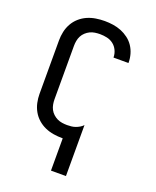

<svg xmlns="http://www.w3.org/2000/svg" viewBox="-171 -842 943 1157"><g transform="rotate(20 300.0 -264.0)"><path d="M300 215V8Q299 8 298.5 8Q298 8 297 8Q269 8 240.5 3.5Q212 -1 186 -12.5Q160 -24 138.5 -43Q117 -62 103 -87Q89 -112 83 -140Q77 -168 77 -196V-539Q77 -567 83 -595Q89 -623 103 -648Q117 -673 138.5 -692Q160 -711 186 -722.5Q212 -734 240.5 -738.5Q269 -743 297 -743Q324 -743 351 -739Q378 -735 403 -725Q428 -715 450 -698.5Q472 -682 487 -659.5Q502 -637 509.5 -610.5Q517 -584 517 -557Q517 -556 517 -555.5Q517 -555 517 -554H421Q421 -554 421 -554.5Q421 -555 421 -555Q421 -578 411 -599.5Q401 -621 383 -635Q365 -649 342.5 -654Q320 -659 297 -659Q281 -659 264.5 -656.5Q248 -654 233.5 -647Q219 -640 206.5 -628.5Q194 -617 186.5 -602.5Q179 -588 176 -571.5Q173 -555 173 -539V-196Q173 -180 176 -163.5Q179 -147 186.5 -132.5Q194 -118 206.5 -106.5Q219 -95 233.5 -88Q248 -81 264.5 -78.5Q281 -76 297 -76Q311 -76 324.5 -77.5Q338 -79 350.5 -83.5Q363 -88 375 -95Q387 -102 396 -112V215Z"/></g></svg>

Font: Iosevka Custom Medium Extended
Style: Regular
Weight: 500
Width: 7
Monospace: yes
Designer: Belleve Invis
Foundry: Belleve Invis
Version: Version 11.2.4; ttfautohint (v1.8.4)